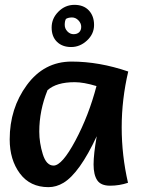

<svg xmlns="http://www.w3.org/2000/svg" viewBox="-20 -766 592 792"><path d="M509 -471Q482 -356 482 -240.5Q482 -125 508 -12Q472 0 434 0Q396 0 381 -22.5Q366 -45 366 -87.5Q366 -130 379 -204Q308 -52 242 -12Q212 6 180 6Q104 6 62 -50.5Q20 -107 20 -191Q20 -319 91 -415.5Q162 -512 275.5 -512Q389 -512 509 -471ZM378 -411Q325 -427 288 -427Q213 -427 176 -394Q142 -310 142 -223Q142 -177 156.5 -130Q171 -83 201 -83Q236 -83 291 -186Q346 -289 378 -411ZM368 -663Q368 -626 339 -599Q310 -572 273.5 -572Q237 -572 215 -593.5Q193 -615 193 -652.5Q193 -690 221 -718Q249 -746 287 -746Q325 -746 346.5 -723Q368 -700 368 -663ZM252 -688Q247 -679 247 -663.5Q247 -648 258 -636.5Q269 -625 283.5 -625Q298 -625 306.5 -633Q315 -641 315 -655.5Q315 -670 303.5 -682Q292 -694 277 -694Q262 -694 252 -688Z"/></svg>

Font: Salsa
Style: Regular
Weight: 400
Designer: John Vargas Beltrn
Foundry: John Vargas Beltran
Version: Version 1.002